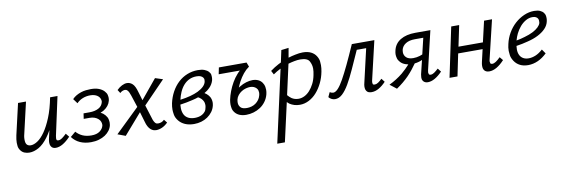

<svg xmlns="http://www.w3.org/2000/svg" viewBox="-57 -942 4955 1687"><g transform="rotate(-10 2420.5 -99.0)"><path d="M385 5Q371 5 360.5 0Q350 -5 343.5 -16Q337 -27 336 -37Q335 -47 335 -51Q335 -64 338 -79L356 -158Q337 -124 317 -97Q277 -43 234 -18.5Q191 6 150 6Q127 6 106.5 -2Q86 -10 72 -29.5Q58 -49 56 -69Q54 -89 54 -98Q54 -126 62 -163L126 -441H197L134 -169Q127 -142 126.5 -129.5Q126 -117 126 -113Q126 -97 129.5 -84Q133 -71 144 -63Q155 -55 172 -55Q200 -55 233 -76.5Q266 -98 299 -145Q332 -192 362 -265Q392 -338 412 -441H478L404 -99Q401 -85 401 -76Q401 -70 403 -63Q405 -56 420 -56Q435 -56 452 -68Q469 -80 492 -102L517 -71Q482 -34 449 -14.5Q416 5 385 5Z M699 10Q644 10 601.5 -9Q559 -28 531 -66L577 -105Q602 -77 635 -62.5Q668 -48 713 -48Q760 -48 787 -68Q814 -88 821 -116Q822 -121 822 -126Q822 -137 817.5 -150.5Q813 -164 799.5 -176.5Q786 -189 766.5 -196Q747 -203 723 -203H670L677 -251H730Q778 -251 811 -268.5Q844 -286 852 -321Q853 -325 853 -329Q853 -339 848.5 -351Q844 -363 833 -373.5Q822 -384 804 -390.5Q786 -397 762 -397Q725 -397 693.5 -384Q662 -371 640 -348L609 -390Q625 -407 645 -418.5Q665 -430 687.5 -437.5Q710 -445 733 -447.5Q756 -450 777 -450Q819 -450 848 -438.5Q877 -427 894 -408.5Q911 -390 914.5 -373.5Q918 -357 918 -347Q918 -335 915 -322Q909 -298 894 -279Q879 -260 857 -246Q842 -237 825 -231Q849 -219 864 -201Q881 -181 885 -162.5Q889 -144 889 -132Q889 -121 887 -110Q882 -85 866 -63Q850 -41 826 -25Q802 -9 769.5 0.5Q737 10 699 10Z M1223 -225 1260 -107Q1265 -89 1271 -77.5Q1277 -66 1283 -59.5Q1289 -53 1295.5 -51.5Q1302 -50 1309 -50Q1322 -50 1336 -55Q1350 -60 1363 -73L1386 -44Q1361 -19 1334 -7Q1307 5 1282 5Q1269 5 1256.5 1Q1244 -3 1232 -13.5Q1220 -24 1210 -42Q1200 -60 1193 -87L1167 -175L1008 8L938 -18L1152 -225L1117 -332Q1111 -350 1105.5 -361.5Q1100 -373 1094 -379.5Q1088 -386 1082.5 -388.5Q1077 -391 1071 -391Q1060 -391 1048 -386Q1036 -381 1026 -371L1007 -401Q1029 -423 1053 -435Q1077 -447 1098 -447Q1125 -447 1147 -427Q1169 -407 1184 -352L1207 -275L1349 -447L1417 -425Z M1618 10Q1573 10 1538.5 -5Q1504 -20 1482.5 -47.5Q1461 -75 1456.5 -102.5Q1452 -130 1452 -147Q1452 -174 1458 -204Q1470 -258 1495 -303.5Q1520 -349 1555.5 -382Q1591 -415 1636 -433Q1681 -451 1731 -451Q1766 -451 1789.5 -442Q1813 -433 1826.5 -418Q1840 -403 1841.5 -389.5Q1843 -376 1843 -370Q1843 -356 1840 -342Q1830 -306 1803 -279Q1783 -258 1754 -242Q1755 -241 1756 -241Q1774 -230 1788 -213.5Q1802 -197 1806.5 -180Q1811 -163 1811 -150Q1811 -138 1808 -123Q1801 -92 1783 -67.5Q1765 -43 1739.5 -25.5Q1714 -8 1683 1Q1652 10 1618 10ZM1706 -207Q1700 -212 1692 -215Q1667 -206 1639 -200Q1586 -187 1528 -179Q1527 -166 1527 -153Q1527 -147 1527 -141Q1529 -110 1541 -88Q1553 -66 1576.5 -54Q1600 -42 1634 -42Q1651 -42 1668 -45.5Q1685 -49 1700 -57.5Q1715 -66 1726.5 -80Q1738 -94 1741 -115Q1744 -127 1744 -138Q1744 -145 1742 -156.5Q1740 -168 1730.5 -182.5Q1721 -197 1706 -207ZM1557 -286Q1544 -256 1536 -221Q1635 -234 1697 -264Q1763 -297 1773 -339Q1775 -347 1775 -357Q1775 -367 1768.5 -376.5Q1762 -386 1748.5 -392.5Q1735 -399 1710 -399Q1675 -399 1646 -385.5Q1617 -372 1594.5 -346.5Q1572 -321 1557 -286Z M2084 10Q2051 10 2026 0Q2001 -10 1985 -29.5Q1969 -49 1965.5 -70Q1962 -91 1962 -104Q1962 -123 1966 -145Q1973 -180 1988 -219Q2003 -258 2023.5 -293.5Q2044 -329 2070 -358Q2082 -372 2095 -383H1906L1918 -442H2165L2180 -403Q2150 -382 2126.5 -353Q2103 -324 2084 -289Q2071 -264 2060 -237Q2066 -241 2073 -245Q2102 -263 2132.5 -272Q2163 -281 2189 -281Q2218 -281 2240 -270.5Q2262 -260 2275 -240.5Q2288 -221 2290.5 -203.5Q2293 -186 2293 -176Q2293 -158 2288 -137Q2279 -102 2258.5 -74Q2238 -46 2210 -27.5Q2182 -9 2149.5 0.5Q2117 10 2084 10ZM2049 -174Q2035 -157 2030 -136Q2027 -121 2027 -108Q2027 -84 2043 -66Q2059 -48 2100 -48Q2121 -48 2141.5 -54Q2162 -60 2178.5 -72Q2195 -84 2207 -100.5Q2219 -117 2224 -137Q2228 -151 2228 -163Q2228 -170 2225.5 -181.5Q2223 -193 2213 -203.5Q2203 -214 2189 -219.5Q2175 -225 2158 -225Q2141 -225 2120 -219.5Q2099 -214 2080.5 -202Q2062 -190 2049 -174Z M2307 307 2450 -337Q2448 -336 2447 -336Q2413 -319 2383 -298L2365 -332Q2401 -359 2441 -380Q2451 -385 2462 -390L2485 -497L2551 -505L2536 -420Q2568 -430 2599 -436Q2636 -444 2666 -444Q2710 -444 2739.5 -429Q2769 -414 2785 -388Q2801 -362 2803 -339Q2805 -316 2805 -306Q2805 -279 2799 -249Q2789 -196 2766.5 -150Q2744 -104 2713.5 -69.5Q2683 -35 2644 -15Q2605 5 2563 5Q2536 5 2513.5 -2Q2491 -9 2473 -21Q2462 -29 2453 -39L2375 307ZM2579 -381Q2553 -376 2526 -368L2466 -98Q2481 -80 2499 -67Q2526 -49 2561 -49Q2588 -49 2614 -62Q2640 -75 2661.5 -99Q2683 -123 2700 -156Q2717 -189 2725 -231Q2732 -263 2732 -288Q2732 -323 2714.5 -355Q2697 -387 2633 -387Q2609 -387 2579 -381Z M3203 5Q3188 5 3176 0.5Q3164 -4 3157 -15.5Q3150 -27 3149 -37.5Q3148 -48 3148 -52Q3148 -68 3154 -90L3222 -384H3138Q3098 -295 3065 -222Q3032 -149 3002 -97.5Q2972 -46 2941.5 -18Q2911 10 2876 10Q2858 10 2842.5 1Q2827 -8 2820 -18L2839 -59Q2847 -54 2855 -51.5Q2863 -49 2870 -49Q2890 -49 2913 -73.5Q2936 -98 2963.5 -147Q2991 -196 3026 -269.5Q3061 -343 3104 -441H3305L3225 -99Q3222 -87 3222 -77Q3222 -72 3224 -64Q3226 -56 3241 -56Q3256 -56 3272.5 -67Q3289 -78 3307 -96L3331 -65Q3301 -33 3268.5 -14Q3236 5 3203 5Z M3368 -32Q3436 -65 3490 -109Q3529 -142 3562 -179Q3549 -182 3537 -186Q3511 -195 3494 -213Q3477 -231 3472 -250.5Q3467 -270 3467 -284Q3467 -299 3471 -316Q3484 -378 3536.5 -410Q3589 -442 3671 -442H3805L3724 -99Q3721 -88 3721 -79Q3721 -73 3724 -64.5Q3727 -56 3741 -56Q3756 -56 3772 -67Q3788 -78 3810 -98L3834 -67Q3800 -32 3767.5 -13.5Q3735 5 3704 5Q3692 5 3681 0.5Q3670 -4 3663 -14Q3656 -24 3655 -33Q3654 -42 3654 -47Q3654 -58 3657 -73L3687 -197Q3673 -190 3659 -186Q3639 -180 3619 -178Q3582 -124 3538 -78Q3489 -28 3427 14ZM3674 -235Q3686 -239 3698 -244L3732 -387H3657Q3606 -387 3574.5 -367Q3543 -347 3535 -313Q3533 -302 3533 -293Q3533 -264 3553.5 -245Q3574 -226 3615 -226Q3645 -226 3674 -235Z M3898 0 3991 -442H4062L4023 -256H4241L4284 -442H4355L4273 -99Q4270 -88 4270 -79Q4270 -73 4273 -64.5Q4276 -56 4290 -56Q4305 -56 4323 -68Q4341 -80 4363 -102L4388 -72Q4353 -34 4319 -14.5Q4285 5 4253 5Q4238 5 4226 0Q4214 -5 4207 -16Q4200 -27 4199 -38Q4198 -49 4198 -53Q4198 -69 4203 -90L4228 -198H4010L3969 0Z M4599 10Q4557 10 4526.5 -5.5Q4496 -21 4477 -49.5Q4458 -78 4454.5 -104Q4451 -130 4451 -143Q4451 -172 4459 -204Q4470 -254 4496 -299Q4522 -344 4559 -377.5Q4596 -411 4640.5 -430.5Q4685 -450 4731 -450Q4763 -450 4783.5 -441Q4804 -432 4815 -417Q4826 -402 4827.5 -389Q4829 -376 4829 -369Q4829 -356 4826 -342Q4819 -306 4792 -278Q4765 -250 4724 -229Q4683 -208 4629 -195Q4580 -182 4526 -174Q4524 -158 4524 -143Q4524 -114 4534.5 -92.5Q4545 -71 4565 -59.5Q4585 -48 4614 -48Q4643 -48 4675 -61Q4707 -74 4740 -104L4767 -65Q4748 -47 4728 -33Q4708 -19 4687 -9.5Q4666 0 4643.5 5Q4621 10 4599 10ZM4557 -280Q4543 -251 4535 -221Q4575 -228 4610 -239Q4653 -251 4684.5 -267Q4716 -283 4735 -301.5Q4754 -320 4759 -338Q4760 -346 4760 -357Q4760 -368 4755 -377Q4750 -386 4738.5 -392.5Q4727 -399 4707 -399Q4676 -399 4647.5 -382.5Q4619 -366 4596.5 -340Q4574 -314 4557 -280Z"/></g></svg>

Font: Isabella Sans
Style: Italic
Weight: 400
Italic angle: -12°
Designer: Christian Thalmann (Catharsis Fonts), Cristiano Sobral
Foundry: The Isabella Sans Project Authors
Version: Version 2.026; ttfautohint (v1.8.4.7-5d5b-dirty)